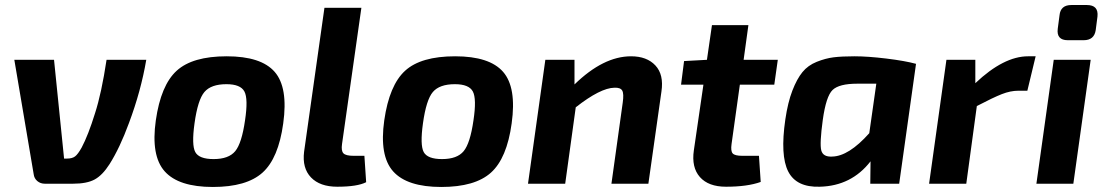

<svg xmlns="http://www.w3.org/2000/svg" viewBox="-20 -731 4396 764"><path d="M404 -493H562Q541 -369 493 -241Q457 -143 416 -78Q388 -34 357 -17Q326 0 271 0H158Q141 0 128.5 -10.5Q116 -21 114 -38L37 -493H195L235 -100H247Q267 -100 278.5 -108.5Q290 -117 305 -144Q331 -193 358 -280Q384 -360 404 -493Z M882 -507Q1019 -507 1073 -445Q1127 -383 1107 -240Q1088 -101 1024.5 -44Q961 13 827 13Q691 13 635.5 -49Q580 -111 600 -252Q620 -392 683 -449.5Q746 -507 882 -507ZM881 -396Q820 -396 793.5 -365Q767 -334 754 -240Q742 -154 757 -126Q772 -98 830 -98Q890 -98 916 -129.5Q942 -161 955 -252Q968 -338 952.5 -367Q937 -396 881 -396Z M1418 -700 1341 -158Q1337 -131 1346.5 -121Q1356 -111 1387 -111H1430L1437 -6Q1402 12 1322 12Q1253 12 1217.5 -25Q1182 -62 1190 -127L1271 -700Z M1791 -507Q1928 -507 1982 -445Q2036 -383 2016 -240Q1997 -101 1933.5 -44Q1870 13 1736 13Q1600 13 1544.5 -49Q1489 -111 1509 -252Q1529 -392 1592 -449.5Q1655 -507 1791 -507ZM1790 -396Q1729 -396 1702.5 -365Q1676 -334 1663 -240Q1651 -154 1666 -126Q1681 -98 1739 -98Q1799 -98 1825 -129.5Q1851 -161 1864 -252Q1877 -338 1861.5 -367Q1846 -396 1790 -396Z M2266 -493V-395Q2381 -507 2491 -507Q2554 -507 2588 -470.5Q2622 -434 2612 -367L2560 0H2413L2458 -323Q2463 -358 2456 -370.5Q2449 -383 2425 -382Q2369 -381 2271 -304L2229 0H2081L2150 -493Z M2924 -394 2891 -158Q2887 -130 2895.5 -120.5Q2904 -111 2934 -111H3000L3007 -7Q2954 12 2869 12Q2799 12 2765 -26.5Q2731 -65 2741 -133L2779 -394H2690L2702 -488L2793 -493L2813 -631H2958L2939 -493H3075L3061 -394Z M3558 0H3443L3444 -89Q3368 9 3242 12Q3149 15 3116.5 -48.5Q3084 -112 3105 -256Q3115 -324 3133 -370.5Q3151 -417 3173 -444Q3195 -471 3230 -485Q3265 -499 3297.5 -503Q3330 -507 3380 -507Q3433 -507 3507 -498Q3581 -489 3625 -477ZM3467 -398H3391Q3319 -398 3293 -373Q3267 -348 3254 -254Q3241 -159 3248 -132.5Q3255 -106 3291 -108Q3357 -109 3439 -201Z M4101 -507 4068 -370H4032Q4001 -370 3966.5 -356.5Q3932 -343 3867 -309L3825 0H3677L3746 -493H3861V-400Q3974 -507 4071 -507Z M4243 -711H4305Q4352 -711 4347 -665L4340 -611Q4334 -571 4292 -571H4229Q4183 -571 4189 -617L4196 -670Q4200 -711 4243 -711ZM4251 0H4104L4173 -493H4320Z"/></svg>

Font: Ezarion
Style: Bold Italic
Weight: 700
Italic angle: -8°
Designer: Natanael Gama
Version: Version 1.001;PS 001.001;hotconv 1.0.70;makeotf.lib2.5.58329